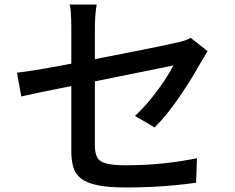

<svg xmlns="http://www.w3.org/2000/svg" viewBox="-20 -800 1040 848"><path d="M295 -131Q295 -152 295 -193.5Q295 -235 295 -286.5Q295 -338 295 -394.5Q295 -451 295 -505.5Q295 -560 295 -605Q295 -650 295 -678Q295 -694 294.5 -712Q294 -730 292.5 -748Q291 -766 288 -780H407Q403 -758 401 -730Q399 -702 399 -678Q399 -650 399 -608.5Q399 -567 399 -517Q399 -467 399 -415Q399 -363 399 -314Q399 -265 399 -224.5Q399 -184 399 -158Q399 -125 409 -105.5Q419 -86 449 -78Q479 -70 536 -70Q592 -70 645 -73.5Q698 -77 749 -84Q800 -91 850 -101L846 7Q803 13 753 18Q703 23 647.5 25.5Q592 28 534 28Q457 28 410 18Q363 8 338 -11.5Q313 -31 304 -61Q295 -91 295 -131ZM897 -574Q892 -565 883.5 -552Q875 -539 869 -528Q852 -497 828.5 -458.5Q805 -420 778 -380Q751 -340 721.5 -303Q692 -266 663 -237L576 -288Q612 -321 645.5 -362Q679 -403 705.5 -443Q732 -483 746 -511Q737 -509 702.5 -502Q668 -495 616 -484.5Q564 -474 502 -461.5Q440 -449 376 -436Q312 -423 253 -411.5Q194 -400 147 -390Q100 -380 74 -374L55 -479Q83 -482 130.5 -489.5Q178 -497 237.5 -508Q297 -519 362 -531.5Q427 -544 490 -556.5Q553 -569 608.5 -580Q664 -591 704 -599.5Q744 -608 761 -612Q780 -616 795.5 -621Q811 -626 822 -633Z"/></svg>

Font: Noto Sans KR Medium
Style: Regular
Weight: 500
Designer: Ryoko NISHIZUKA  (kana, bopomofo & ideographs); Paul D. Hunt (Latin, Greek & Cyrillic); Sandoll Communications , Soo-you
Foundry: Adobe
Version: Version 2.004-H2;hotconv 1.0.118;makeotfexe 2.5.65603